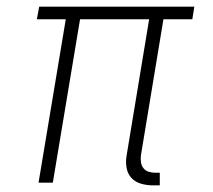

<svg xmlns="http://www.w3.org/2000/svg" viewBox="-20 -550 640 578"><path d="M440 8Q422 8 404.5 3Q387 -2 375.5 -14.5Q364 -27 361 -45Q358 -63 361 -81L429 -492H221L139 0H96L178 -492H91L98 -530H565L559 -492H472L404 -81Q403 -71 404.5 -61Q406 -51 412 -43.5Q418 -36 427.5 -33Q437 -30 447 -30H461V8Z"/></svg>

Font: Iosevka Curly XLtExObl
Style: Regular
Weight: 200
Width: 7
Italic angle: -9°
Monospace: yes
Designer: Belleve Invis
Foundry: Belleve Invis
Version: Version 11.0.1; ttfautohint (v1.8.3)